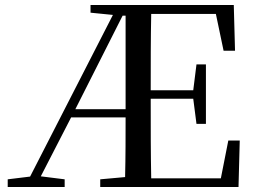

<svg xmlns="http://www.w3.org/2000/svg" viewBox="-20 -752 1027 772"><path d="M79 0H240V-31L144 -43L266 -280H485C485 -205 485 -123 483 -40L383 -31V0H939L944 -187H898L868 -35H588C586 -136 586 -238 586 -355H757L770 -254H808V-493H770L757 -389H586C586 -497 586 -598 588 -696H848L879 -548H925L920 -732H344V-701L434 -692L101 -42L11 -31V0ZM485 -689V-313H283L473 -689Z"/></svg>

Font: Source Han Serif SC Medium
Style: Regular
Weight: 500
Designer: Ryoko NISHIZUKA 西塚涼子 (kana & ideographs); Frank Grießhammer (Latin, Greek & Cyrillic); Wenlong ZHANG 张文龙 (bopomofo); San
Foundry: Adobe
Version: Version 2.003;hotconv 1.1.1;makeotfexe 2.6.0